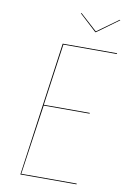

<svg xmlns="http://www.w3.org/2000/svg" viewBox="-93 -903 638 959"><g transform="rotate(10 225.5 -423.5)"><path d="M450 -676H179L135 -363H368V-359H135L84 -4H365V0H80L175 -680H451ZM438 -845 328 -765H325L238 -845L241 -847L327 -769L435 -847Z"/></g></svg>

Font: Fira Sans Condensed Four
Style: Italic
Weight: 100
Width: 3
Italic angle: -8°
Designer: bBox Type GmbH & Carrois Corporate GbR & Edenspiekermann AG
Foundry: bBox Type GmbH & Carrois Corporate GbR & Edenspiekermann AG
Version: Version 4.301